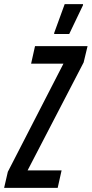

<svg xmlns="http://www.w3.org/2000/svg" viewBox="-51 -912 445 932"><path d="M-31 0 -13 -78 257 -603H100L119 -688H374L355 -609L83 -85H248L229 0ZM212 -747V-752L263 -892H352V-887L285 -747Z"/></svg>

Font: Saira Ultra Condensed SemiBold
Style: Italic
Weight: 600
Width: 1
Italic angle: -12°
Designer: Hector Gatti with collaboration of the Omnibus-Type team
Foundry: Omnibus-Type
Version: Version 1.001; ttfautohint (v1.8)